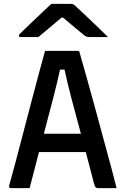

<svg xmlns="http://www.w3.org/2000/svg" viewBox="-20 -965 640 985"><path d="M132 0H36Q24 0 27 -13Q40 -58 58 -126.5Q76 -195 97 -275Q118 -355 139 -435.5Q160 -516 179 -586Q198 -656 211 -704H378Q389 -704 389 -693Q426 -564 466 -418Q506 -272 549 -112Q556 -85 563.5 -57Q571 -29 578 0H483Q474 0 470 -4.5Q466 -9 461 -28Q451 -68 440.5 -107.5Q430 -147 420 -185H180Q169 -142 157 -96Q145 -50 132 0ZM288 -608Q274 -543 253 -462Q232 -381 205 -279H395Q369 -375 347 -458.5Q325 -542 311 -608ZM243 -945H344Q352 -945 357.5 -942Q363 -939 377 -925Q388 -915 415 -889.5Q442 -864 474.5 -833Q507 -802 534 -775H440Q429 -775 424 -777Q419 -779 411 -785Q397 -796 370 -818.5Q343 -841 303 -875H296Q258 -843 229 -818.5Q200 -794 177 -775H88Q77 -775 77 -782Q77 -786 80.5 -790Q84 -794 99 -808Q116 -825 143.5 -851Q171 -877 198.5 -903Q226 -929 243 -945Z"/></svg>

Font: Recursive Mn Lnr St Med
Style: Regular
Weight: 500
Monospace: yes
Version: Version 1.079;hotconv 1.0.112;makeotfexe 2.5.65598; ttfautoh